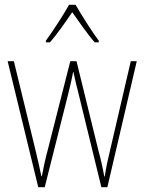

<svg xmlns="http://www.w3.org/2000/svg" viewBox="-20 -783 604 803"><path d="M296 -763H269C245 -720 197 -647 172 -613V-606H189C219 -640 257 -695 282 -732C310 -693 345 -641 376 -606H393V-613C373 -638 322 -718 296 -763ZM309 -389 404 0H429L552 -527H527L440 -153C430 -110 426 -95 418 -45H416C410 -79 402 -116 391 -156L300 -527H274L181 -161C169 -117 160 -73 155 -46H153C146 -80 139 -111 128 -157L38 -527H12L140 0H167L265 -389C273 -421 280 -451 286 -482H287C294 -451 300 -422 309 -389Z"/></svg>

Font: Noto Sans Gurmukhi Condensed Thin
Style: Regular
Weight: 100
Width: 3
Designer: Jelle Bosma - Monotype Design Team
Foundry: Monotype Imaging Inc.
Version: Version 2.004